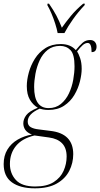

<svg xmlns="http://www.w3.org/2000/svg" viewBox="-67 -786 546 1046"><path d="M123 240Q43 240 -2 207.5Q-47 175 -47 108Q-47 62 -26.5 28.5Q-6 -5 29.5 -25.5Q65 -46 107 -53Q81 -63 70.5 -79Q60 -95 60 -114Q60 -137 76 -158.5Q92 -180 139 -199Q113 -214 96 -242.5Q79 -271 79 -317Q79 -351 90 -391Q101 -431 123 -466Q145 -501 180 -523.5Q215 -546 264 -546Q317 -546 346 -513Q366 -538 383 -553Q400 -568 424 -568Q441 -568 450 -557.5Q459 -547 459 -532Q459 -519 453 -510.5Q447 -502 432 -502Q432 -552 411 -552Q397 -552 383.5 -540Q370 -528 353 -506Q361 -494 369.5 -469.5Q378 -445 378 -411Q378 -381 368.5 -342.5Q359 -304 338 -268.5Q317 -233 282 -210Q247 -187 197 -187Q181 -187 168 -189.5Q155 -192 149 -194Q84 -165 84 -124Q84 -103 100 -93.5Q116 -84 144 -81L207 -73Q332 -59 332 54Q332 102 310.5 144.5Q289 187 243 213.5Q197 240 123 240ZM198 -197Q237 -197 264.5 -219.5Q292 -242 308.5 -277Q325 -312 332 -351.5Q339 -391 339 -425Q339 -490 317 -513Q295 -536 260 -536Q220 -536 192.5 -514Q165 -492 149 -457Q133 -422 126 -383.5Q119 -345 119 -312Q119 -197 198 -197ZM125 230Q188 230 225.5 206Q263 182 279.5 144.5Q296 107 296 67Q296 20 271 -5.5Q246 -31 200 -37L121 -48Q54 -32 20.5 8.5Q-13 49 -13 107Q-13 159 19.5 194.5Q52 230 125 230ZM247 -606Q243 -628 234 -656.5Q225 -685 213.5 -712Q202 -739 191 -758L192 -766H200Q225 -730 240.5 -700.5Q256 -671 270 -635Q291 -665 318.5 -698.5Q346 -732 386 -766H395L394 -758Q359 -721 331 -681.5Q303 -642 284 -606Z"/></svg>

Font: Noto Serif Display Condensed ExtraLight
Style: Italic
Weight: 200
Width: 3
Italic angle: -12°
Designer: Monotype Design Team
Foundry: Monotype Imaging Inc.
Version: Version 2.009